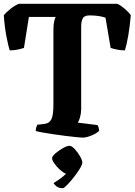

<svg xmlns="http://www.w3.org/2000/svg" viewBox="-22 -724 708 1010"><path d="M413 0Q405 0 380.5 -2.5Q356 -5 323.5 -9Q291 -13 258 -18Q225 -23 199.5 -27.5Q174 -32 166 -35Q166 -45 169 -54.5Q172 -64 175 -68L211 -72Q238 -75 248.5 -97Q259 -119 259 -176V-567Q259 -596 263 -612Q267 -628 271 -635H130L104 -472Q93 -468 72.5 -463.5Q52 -459 29 -459Q22 -480 12 -531.5Q2 -583 -2 -644Q10 -659 34 -678Q58 -697 78 -704H595Q613 -696 634 -678Q655 -660 666 -644Q661 -585 652.5 -536Q644 -487 635 -459Q612 -459 591.5 -463.5Q571 -468 560 -472L533 -631Q523 -635 501 -639Q479 -643 449 -643Q421 -643 413 -626.5Q405 -610 405 -585V-148Q404 -123 398.5 -105Q393 -87 387 -79L491 -66Q494 -62 496.5 -53.5Q499 -45 499 -35Q484 -21 457.5 -10.5Q431 0 413 0ZM309 266Q288 266 276 257Q264 248 260 239Q277 228 294.5 216Q312 204 325 190Q310 184 293 168.5Q276 153 264 136Q252 119 252 108Q252 98 270 82.5Q288 67 309.5 55Q331 43 344 43Q355 43 371 60Q387 77 399 98Q411 119 411 131Q411 142 397.5 164Q384 186 365.5 209.5Q347 233 330.5 249.5Q314 266 309 266Z"/></svg>

Font: Texturina 72pt ExtraBold
Style: Regular
Weight: 800
Designer: Guillermo Torres Carreño
Foundry: Omnibus-Type
Version: Version 1.002; ttfautohint (v1.8.3)